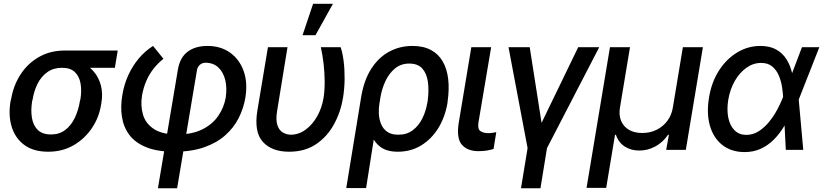

<svg xmlns="http://www.w3.org/2000/svg" viewBox="-20 -797 4377 1021"><path d="M36.1 -258.8 39.1 -269.5Q51.3 -342.8 89.4 -401.4Q127.4 -460 187.5 -494.1Q247.6 -528.3 324.2 -528.3Q337.9 -525.4 348.1 -513.7Q358.4 -502 372.6 -488.5Q386.7 -475.1 411.1 -465.3Q450.2 -449.2 477.5 -417.7Q504.9 -386.2 516.4 -343.3Q527.8 -300.3 519 -249L517.1 -238.3Q506.8 -172.9 469 -116.2Q431.2 -59.6 371.8 -24.9Q312.5 9.8 236.3 9.8Q158.7 9.8 110.1 -25.6Q61.5 -61 42.5 -121.8Q23.4 -182.6 36.1 -258.8ZM153.8 -269.5 150.9 -258.8Q143.1 -210.9 149.7 -170.7Q156.2 -130.4 180.7 -106.2Q205.1 -82 251.5 -82Q295.9 -82 327.4 -106.2Q358.9 -130.4 377.9 -170.7Q397 -210.9 404.8 -258.8L407.7 -269.5Q415 -314.9 408.4 -352.8Q401.9 -390.6 378.2 -413.6Q354.5 -436.5 309.6 -436.5Q264.2 -436.5 231.9 -413.6Q199.7 -390.6 180.4 -352.8Q161.1 -314.9 153.8 -269.5ZM606 -528.3 590.8 -436.5H309.6L324.2 -528.3Z M819.8 204.1 926.3 -428.7Q937 -491.2 977.8 -522Q1018.6 -552.7 1083.5 -552.7Q1153.3 -552.7 1203.4 -517.1Q1253.4 -481.4 1275.6 -419.4Q1297.9 -357.4 1284.7 -277.3Q1275.4 -221.2 1249.3 -169.4Q1223.1 -117.7 1177.7 -77.4Q1132.3 -37.1 1065.2 -13.7Q998 9.8 906.7 9.8Q816.4 9.8 757.6 -14.2Q698.7 -38.1 667.7 -79.8Q636.7 -121.6 628.4 -175.8Q620.1 -230 630.4 -290.5Q639.6 -347.7 662.1 -397Q684.6 -446.3 718 -486.1Q751.5 -525.9 793.9 -552.7L849.1 -484.4Q818.8 -460 796.1 -430.9Q773.4 -401.9 758.3 -367.2Q743.2 -332.5 735.4 -290.5Q726.6 -235.4 740.2 -188Q753.9 -140.6 797.9 -111.3Q841.8 -82 922.4 -82Q1002.4 -82 1056.6 -109.4Q1110.8 -136.7 1141.1 -181.6Q1171.4 -226.6 1180.2 -277.3Q1188 -328.6 1178 -370.6Q1168 -412.6 1141.4 -438Q1114.7 -463.4 1072.3 -463.4Q1053.7 -462.9 1041.7 -451.4Q1029.8 -439.9 1027.3 -423.3L921.9 204.1Z M1404.8 -545.9H1508.8L1453.6 -207Q1445.8 -160.2 1454.8 -132.3Q1463.9 -104.5 1483.4 -92.8Q1502.9 -81.1 1526.9 -80.6Q1569.3 -81.1 1605.7 -107.9Q1642.1 -134.8 1667 -179.2Q1691.9 -223.6 1700.7 -277.3Q1707 -318.8 1706.5 -365.5Q1706.1 -412.1 1700.7 -458.7Q1695.3 -505.4 1686 -545.9H1791.5Q1801.8 -516.1 1807.4 -471.7Q1813 -427.2 1812.5 -376.7Q1812 -326.2 1804.2 -277.3Q1791.5 -200.7 1755.6 -135.3Q1719.7 -69.8 1660.4 -30Q1601.1 9.8 1517.1 9.8Q1425.3 9.8 1377.7 -42.7Q1330.1 -95.2 1348.6 -209ZM1588.9 -609.9 1645 -776.9H1750.5L1657.7 -609.9Z M1821.3 203.1 1900.9 -283.2Q1916 -372.6 1955.1 -432.6Q1994.1 -492.7 2050.3 -522.7Q2106.4 -552.7 2172.9 -552.7Q2231.4 -552.7 2271.5 -531.2Q2311.5 -509.8 2334.2 -470.5Q2356.9 -431.2 2363.3 -377.2Q2369.6 -323.2 2360.4 -258.3L2359.4 -248.5Q2346.2 -172.4 2309.8 -114.3Q2273.4 -56.2 2218.8 -23.2Q2164.1 9.8 2095.7 9.8Q2038.1 9.8 2003.9 -15.1Q1969.7 -40 1952.9 -85.2Q1936 -130.4 1928.7 -191.4L1997.6 -246.1Q1993.2 -220.7 1994.6 -191.9Q1996.1 -163.1 2006.3 -137.7Q2016.6 -112.3 2038.8 -96.4Q2061 -80.6 2098.1 -80.6Q2143.1 -80.6 2174.6 -104.2Q2206.1 -127.9 2225.3 -166.3Q2244.6 -204.6 2252 -248.5L2253.9 -258.3Q2261.7 -314.9 2255.6 -360.4Q2249.5 -405.8 2225.8 -432.4Q2202.1 -459 2156.2 -459Q2111.8 -459 2080.1 -432.6Q2048.3 -406.2 2029.3 -365Q2010.3 -323.7 2002.9 -278.8L1926.8 203.1Z M2486.3 -545.9H2591.8L2524.4 -146.5Q2518.6 -110.4 2535.2 -99.6Q2551.8 -88.9 2576.2 -88.9Q2587.9 -88.9 2599.9 -90.8Q2611.8 -92.8 2619.1 -94.2L2604.5 -4.9Q2589.8 0 2569.8 3.4Q2549.8 6.8 2524.4 6.8Q2466.8 6.8 2436.8 -26.6Q2406.7 -60.1 2418.9 -140.6Z M2684.1 -545.9H2796.9L2859.9 -143.6L3054.7 -545.9H3166.5L2888.7 -9.3L2854 204.1H2750.5L2785.6 -9.3Z M3099.1 202.1 3223.6 -545.9H3330.1L3276.9 -225.6Q3270 -185.5 3282.7 -154.8Q3295.4 -124 3324.2 -106.9Q3353 -89.8 3395 -89.8Q3437.5 -89.8 3471.9 -106.9Q3506.3 -124 3529.1 -154.8Q3551.8 -185.5 3558.1 -225.6L3611.3 -545.9H3717.8L3627 0H3522.5L3537.1 -80.1H3532.2Q3504.9 -39.6 3464.1 -17.8Q3423.3 3.9 3379.4 3.4Q3335.9 3.9 3302.2 -17.8Q3268.6 -39.6 3255.4 -80.1H3250.5L3203.6 202.1Z M3936.5 11.7Q3867.2 10.7 3820.3 -26.6Q3773.4 -64 3754.9 -129.2Q3736.3 -194.3 3750.5 -279.3Q3763.7 -359.9 3803 -421.4Q3842.3 -482.9 3899.7 -517.8Q3957 -552.7 4023.4 -552.7Q4073.2 -552.7 4107.2 -533.9Q4141.1 -515.1 4161.9 -482.4Q4182.6 -449.7 4192.4 -407.2L4230.5 -410.2L4227.1 -271L4251.5 0H4158.7L4144.5 -281.2Q4143.1 -306.2 4138.2 -336.9Q4133.3 -367.7 4121.1 -396.2Q4108.9 -424.8 4086.4 -443.6Q4064 -462.4 4027.3 -462.4Q3985.8 -462.4 3949.7 -437Q3913.6 -411.6 3887.9 -367.4Q3862.3 -323.2 3852.5 -265.6Q3844.2 -212.4 3853 -170.4Q3861.8 -128.4 3886 -104.2Q3910.2 -80.1 3947.8 -79.6Q3984.9 -79.6 4015.9 -99.9Q4046.9 -120.1 4071.5 -151.1Q4096.2 -182.1 4113.8 -215.3Q4131.3 -248.5 4141.6 -274.9L4244.6 -545.9H4336.9L4229 -271.5L4185.1 -133.3L4152.3 -129.9Q4127.4 -87.4 4095.7 -55.4Q4064 -23.4 4024.7 -5.6Q3985.4 12.2 3936.5 11.7Z"/></svg>

Font: Inter Tight Medium
Style: Italic
Weight: 500
Italic angle: -9.39999°
Designer: Rasmus Andersson
Foundry: rsms
Version: Version 3.004